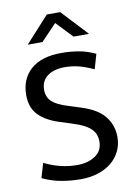

<svg xmlns="http://www.w3.org/2000/svg" viewBox="-93 -905 692 974"><g transform="rotate(-10 252.5 -417.5)"><path d="M257 -639Q303 -639 346 -631.5Q389 -624 431 -604L409 -528Q366 -548 331.5 -556.5Q297 -565 261 -565Q204 -565 171 -540Q138 -515 138 -470Q138 -432 162.5 -409Q187 -386 243 -369L306 -349Q392 -322 427.5 -275.5Q463 -229 463 -171Q463 -130 446.5 -96.5Q430 -63 400.5 -39.5Q371 -16 331 -3.5Q291 9 243 9Q195 9 145.5 0.5Q96 -8 47 -31L69 -106Q112 -85 153 -75Q194 -65 239 -65Q293 -65 331 -90Q369 -115 369 -164Q369 -182 363.5 -197.5Q358 -213 344.5 -227Q331 -241 308 -253Q285 -265 250 -276L187 -296Q118 -318 81 -356Q44 -394 44 -459Q44 -542 98.5 -590.5Q153 -639 257 -639ZM218 -844H287L412 -710H332L252 -794L172 -710H96Z"/></g></svg>

Font: Mukta Mahee
Style: Regular
Weight: 400
Designer: Shuchita Grover, Noopur Datye, Girish Dalvi, Yashodeep Gholap
Foundry: Ek Type
Version: Version 2.538;PS 1.000;hotconv 16.6.51;makeotf.lib2.5.65220;